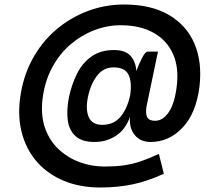

<svg xmlns="http://www.w3.org/2000/svg" viewBox="-20 -738 932 852"><path d="M425 94Q336 94 265 65Q194 36 146.5 -17Q99 -70 78.5 -142.5Q58 -215 69 -301Q81 -395 122 -472Q163 -549 226.5 -604Q290 -659 368 -688.5Q446 -718 531 -718Q650 -718 729 -672Q808 -626 843 -544Q878 -462 865 -352Q850 -235 790 -171.5Q730 -108 648 -108Q602 -108 577 -140Q552 -172 557 -220Q537 -163 494.5 -135.5Q452 -108 400 -108Q343 -108 314.5 -134.5Q286 -161 280.5 -206Q275 -251 286 -307Q298 -363 321.5 -410.5Q345 -458 385.5 -487Q426 -516 486 -516Q535 -516 558.5 -491Q582 -466 585 -423Q596 -453 610.5 -481Q625 -509 635 -509H681L630 -265Q625 -233 633.5 -217.5Q642 -202 668 -202Q703 -202 729 -240.5Q755 -279 764 -353Q775 -438 747.5 -499Q720 -560 660.5 -593Q601 -626 515 -626Q456 -626 398.5 -604Q341 -582 292.5 -540.5Q244 -499 211.5 -438.5Q179 -378 169 -301Q160 -226 180 -169.5Q200 -113 241 -75Q282 -37 334.5 -18Q387 1 444 1Q490 1 527.5 -4Q565 -9 602.5 -21.5Q640 -34 685 -55L707 33Q635 66 569 80Q503 94 425 94ZM434 -184Q485 -184 515 -220Q545 -256 558 -317Q566 -377 549.5 -408Q533 -439 484 -439Q438 -439 409.5 -400.5Q381 -362 370 -306Q359 -252 374 -218Q389 -184 434 -184Z"/></svg>

Font: Haskoy SemiBold
Style: Italic
Weight: 600
Designer: Ertekin Erdin
Foundry: Ertekin Erdin
Version: Version 2.000; ttfautohint (v1.8.4.7-5d5b)